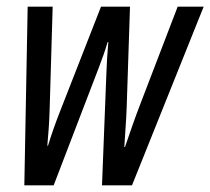

<svg xmlns="http://www.w3.org/2000/svg" viewBox="-20 -556 631 576"><path d="M53 0H141L276 -352C286 -378 295 -403 303 -430H305C302 -397 300 -364 299 -332L286 0H376L591 -536H513L401 -244C384 -200 370 -159 355 -115H353C355 -155 359 -197 360 -233L370 -536H283L159 -219C148 -191 134 -152 124 -119H122C125 -153 128 -190 129 -230L138 -536H63Z"/></svg>

Font: Noto Sans ExtraCondensed
Style: Italic
Weight: 400
Width: 2
Italic angle: -12°
Designer: Monotype Design Team
Foundry: Monotype Imaging Inc.
Version: Version 2.013